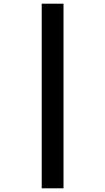

<svg xmlns="http://www.w3.org/2000/svg" viewBox="-20 -780 570 1040"><path d="M206 240H324V-760H206Z"/></svg>

Font: Noto Sans Mono Condensed ExtraBold
Style: Regular
Weight: 800
Width: 3
Designer: Monotype Design Team
Foundry: Monotype Imaging Inc.
Version: Version 2.014